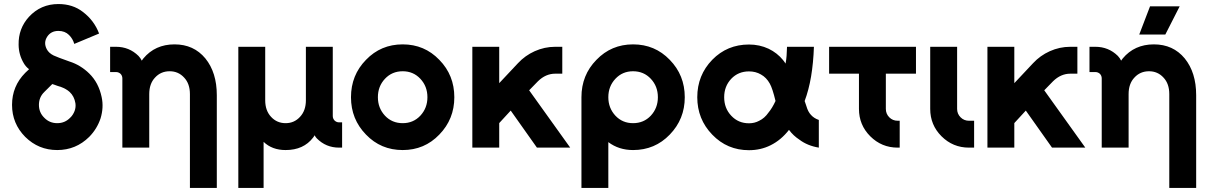

<svg xmlns="http://www.w3.org/2000/svg" viewBox="-20 -732 6008 952"><path d="M269.7 -712Q182 -712 123.3 -648.3Q70.7 -590.3 72.3 -510.3Q72.7 -460.7 98 -418.3Q107.3 -402 124 -388.7L105 -370.7Q39.7 -304.7 39.7 -212Q39.7 -119.3 105 -53.3Q171 12 263.7 12Q356.3 12 422.3 -53.3Q461.3 -93 478.7 -145.3Q486.7 -171.7 488.2 -198Q489.7 -224.3 484 -250.7Q469 -322.3 422.3 -367.7Q402 -387.7 377.5 -402.8Q353 -418 323.7 -427.3Q293.7 -438 274.5 -445.2Q255.3 -452.3 245.7 -457Q233.7 -463 225.3 -470.7Q217 -478.3 211.7 -488.3Q195 -520.7 214 -550Q232.7 -578.7 269.7 -578.7Q302 -578.7 322 -558.7Q341 -540 348.3 -514.3L471.3 -565.7Q447 -630.3 391.3 -672.7Q341 -712 269.7 -712ZM239.3 -315.3Q244.3 -314 250.7 -311.5Q257 -309 265 -306.3Q271 -304.3 274.8 -303.2Q278.7 -302 280.3 -301.7Q309.3 -291 325 -276.3Q348.3 -255 354 -219.7Q356.7 -200.3 350 -182Q346.7 -173.3 341.3 -164.5Q336 -155.7 327.7 -148Q301.7 -121.3 263.7 -121.3Q225.7 -121.3 199.7 -148Q173 -174 173 -212Q173 -250 199.7 -276Z M1055 200V-260Q1055 -372.3 998.3 -442.3Q940.7 -512 845.3 -512Q749 -512 690.7 -442Q688.7 -439 686.7 -436.5Q684.7 -434 683 -431.3Q677 -443.7 666.7 -454.7Q620.7 -500 555.3 -500H526V-374.7H555.3Q568.3 -374.7 578 -365.7Q586.7 -356.3 586.7 -343.3V0H632.7H702.7H720V-265.3Q720 -317 748.7 -347.3Q777.3 -378.7 821.3 -378.7Q864.3 -378.7 893 -347.3Q921.7 -317 921.7 -265.3V200Z M1396.3 12Q1485.3 12 1532.7 -50Q1534.7 -53 1536.7 -55.8Q1538.7 -58.7 1540.3 -61.3Q1543.7 -53 1550.7 -46Q1596 0 1661.3 0H1676.3V-125.3H1661.3Q1648.7 -125.3 1639 -134.3Q1630 -144 1630 -156.7V-500H1496.7V-234.7Q1496.7 -183.7 1467.7 -152.7Q1439 -121.3 1396.3 -121.3Q1352.7 -121.3 1324 -152.7Q1295 -183.7 1295 -234.7V-500H1161.7V200H1287V-28.7Q1329 12 1396.3 12Z M1976.7 -512Q1868.3 -512 1794.7 -435.3Q1720.3 -359.5 1720.3 -249.8Q1720.3 -141 1794.7 -64.7Q1868.3 12 1976.7 12Q2084.7 12 2158.3 -64.7Q2232.7 -141.3 2232.7 -249.8Q2232.7 -359.3 2158.3 -435.3Q2084.7 -512 1976.7 -512ZM1976.8 -378.7Q2029.3 -378.7 2064.3 -341.3Q2099.3 -304 2099.3 -249.9Q2099.3 -196.3 2064.3 -158.5Q2029.3 -121.3 1976.8 -121.3Q1923.7 -121.3 1888.7 -158.5Q1853.7 -196.3 1853.7 -249.9Q1853.7 -304 1888.7 -341.3Q1923.7 -378.7 1976.8 -378.7Z M2322 -500V0H2455.3V-121.7L2512.3 -183.7L2642.3 0H2807.3L2603.7 -284.3L2647.3 -329Q2685.7 -366.7 2733 -366.7H2768V-500H2733Q2680 -500 2631 -478Q2583.7 -456.7 2548.3 -418.7L2455.3 -319.7V-500Z M3118.8 -378.7Q3172 -378.7 3207 -341.3Q3242 -304 3242 -249.9Q3242 -196.3 3207 -158.5Q3172 -121.3 3118.8 -121.3Q3066.3 -121.3 3031.3 -158.5Q2996.3 -196.3 2996.3 -249.9Q2996.3 -304 3031.3 -341.3Q3066.3 -378.7 3118.8 -378.7ZM3119 -512Q3011 -512 2937.3 -435.3Q2863 -359.6 2863 -250V200H2996.3V-27.3Q3048.3 12 3119 12Q3227.3 12 3301 -64.7Q3375.3 -141.3 3375.3 -249.8Q3375.3 -359.3 3301 -435.3Q3227.3 -512 3119 -512Z M3693.7 -511.3Q3585.7 -511.3 3511.7 -435.7Q3437.3 -359 3437.3 -250Q3437.3 -141 3511.7 -64.3Q3585.7 12.7 3693.7 12.7Q3752.3 12.7 3801.3 -12Q3853 -37.7 3892 -88Q3913.7 -59 3944 -39.3Q3983.7 -9.3 4040 0V-137.3Q4016.3 -145.3 4001.3 -162Q3986.3 -178 3978.7 -204.7Q3977.7 -208.3 3975.3 -215Q3973 -221.7 3969.7 -231Q3990.3 -286 4001.7 -353.3Q4013 -420.7 4015.7 -500H3882.3Q3881.7 -476.7 3880.2 -455.8Q3878.7 -435 3875 -416.7Q3872.3 -421.7 3869 -425.7Q3865.7 -429.7 3862.7 -434Q3833.7 -469.7 3791 -490.3Q3746 -511.3 3693.7 -511.3ZM3693.7 -378Q3727 -378 3753 -362.7Q3780.3 -347.7 3797 -317.3Q3810.3 -293.7 3825.3 -231.3Q3817.3 -214 3808.3 -199.2Q3799.3 -184.3 3790.3 -173.7Q3771.3 -146 3744 -133Q3721.3 -120.7 3693.7 -120.7Q3640.7 -120.7 3605.7 -158.3Q3570.7 -195.3 3570.7 -250Q3570.7 -304 3605.7 -341.3Q3640.7 -378 3693.7 -378Z M4091 -500V-366.7H4239V-192Q4239 -112.3 4295 -56.3Q4351.4 0 4431 0H4441V-133.3H4431Q4406.3 -133.3 4389.3 -150.4Q4372.3 -167.6 4372.3 -192V-366.7H4521.7V-500Z M4592.3 -500V-192Q4592.3 -112.3 4648.3 -56.3Q4704.8 0 4784.3 0H4810V-133.3H4784.3Q4759.9 -133.3 4742.8 -150.4Q4725.7 -167.6 4725.7 -192V-500Z M4876 -500V0H5009.3V-121.7L5066.3 -183.7L5196.3 0H5361.3L5157.7 -284.3L5201.3 -329Q5239.7 -366.7 5287 -366.7H5322V-500H5287Q5234 -500 5185 -478Q5137.7 -456.7 5102.3 -418.7L5009.3 -319.7V-500Z M5911 200V-260Q5911 -372.3 5854.3 -442.3Q5796.7 -512 5701.3 -512Q5605 -512 5546.7 -442Q5544.7 -439 5542.7 -436.5Q5540.7 -434 5539 -431.3Q5533 -443.7 5522.7 -454.7Q5476.7 -500 5411.3 -500H5382V-374.7H5411.3Q5424.3 -374.7 5434 -365.7Q5442.7 -356.3 5442.7 -343.3V0H5488.7H5558.7H5576V-265.3Q5576 -317 5604.7 -347.3Q5633.3 -378.7 5677.3 -378.7Q5720.3 -378.7 5749 -347.3Q5777.7 -317 5777.7 -265.3V200ZM5628.7 -560.7H5758L5829.3 -700.7H5682.3Z"/></svg>

Font: Unageo Variable
Style: Regular
Weight: 300
Designer: Richard Sepsi
Foundry: Richard Sepsi
Version: Version 2.200